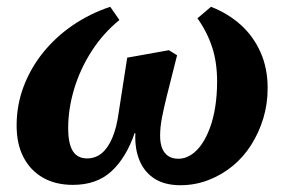

<svg xmlns="http://www.w3.org/2000/svg" viewBox="-20 -532 837 566"><path d="M195 13Q144 13 107 -8Q70 -29 49.5 -68Q29 -107 29 -162Q29 -222 49.5 -276.5Q70 -331 107 -377Q144 -423 194.5 -457.5Q245 -492 305 -512L332 -473Q284 -434 250 -381Q216 -328 198.5 -269.5Q181 -211 181 -154Q181 -109 194.5 -87Q208 -65 237 -65Q261 -65 279.5 -80Q298 -95 311 -125.5Q324 -156 330 -201L355 -362L478 -384L502 -369L472 -250Q463 -214 457.5 -185.5Q452 -157 452 -132Q452 -110 458 -95Q464 -80 476 -72Q488 -64 506 -64Q525 -64 542.5 -75Q560 -86 574 -106Q588 -126 598.5 -154Q609 -182 614.5 -217Q620 -252 620 -292Q620 -349 605 -394Q590 -439 562 -478L602 -512Q653 -492 690 -458.5Q727 -425 748 -378Q769 -331 769 -272Q769 -225 756 -182.5Q743 -140 720 -104Q697 -68 665 -42Q633 -16 594 -1Q555 14 512 14Q466 14 436 -5Q406 -24 391.5 -58.5Q377 -93 379 -139L377 -140Q352 -67 308.5 -27Q265 13 195 13Z"/></svg>

Font: Source Serif 4
Style: Bold Italic
Weight: 700
Italic angle: -12°
Designer: Frank Grießhammer
Foundry: Adobe Systems Incorporated
Version: Version 4.004;hotconv 1.0.116;makeotfexe 2.5.65601